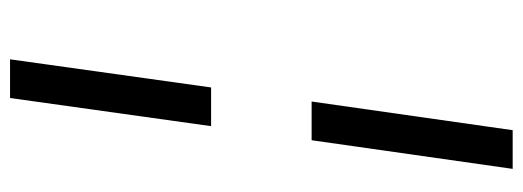

<svg xmlns="http://www.w3.org/2000/svg" viewBox="-349 -441 1040 382"><g transform="rotate(90 171.0 -250.0)"><path d="M231 -150 175 250H98L154 -150ZM316 -750 259 -350H182L239 -750Z"/></g></svg>

Font: Arsenal
Style: Bold Italic
Weight: 700
Italic angle: -9°
Designer: Andrij Shevchenko
Foundry: Stairsfor.com
Version: Version 1.000